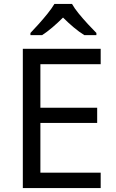

<svg xmlns="http://www.w3.org/2000/svg" viewBox="-20 -964 596 984"><path d="M496 0H97V-714H496V-635H187V-412H478V-334H187V-79H496ZM349 -944Q361 -922 383.5 -894.5Q406 -867 430.5 -840.5Q455 -814 474 -795V-784H412Q386 -800 358 -823.5Q330 -847 303 -874Q276 -847 249 -824Q222 -801 196 -784H136V-795Q155 -815 178.5 -841Q202 -867 224 -894.5Q246 -922 259 -944Z"/></svg>

Font: Noto Sans Grantha
Style: Regular
Weight: 400
Designer: Monotype Design Team
Foundry: Monotype Imaging Inc.
Version: Version 2.003; ttfautohint (v1.8.4.7-5d5b)